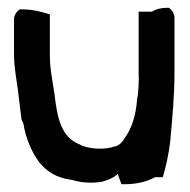

<svg xmlns="http://www.w3.org/2000/svg" viewBox="-20 -461 488 493"><path d="M16 -322C16 -289 22 -259 26 -230C29 -207 32 -179 35 -156V-155L40 -144C46 -106 61 -71 81 -44C101 -20 125 -4 165 1C188 8 215 10 240 6H241C255 2 271 -4 278 -11V-10C280 -12 280 -12 282 -15C285 -7 288 3 292 12H300C330 12 356 6 378 -6H398C406 -33 413 -64 417 -97C422 -154 428 -212 428 -275V-415C428 -426 422 -435 414 -441H409C394 -441 381 -438 370 -431H336V-270C336 -263 337 -257 336 -251V-245C335 -232 335 -217 332 -207V-206C329 -163 317 -128 299 -105V-104C291 -93 285 -86 270 -84H269V-83C235 -75 203 -81 186 -89V-90H185C138 -108 127 -156 120 -219C115 -253 108 -284 108 -319V-424C87 -431 63 -437 36 -437H31C23 -432 16 -422 16 -412Z"/></svg>

Font: SolarCharger
Style: 750
Weight: 700
Designer: Mew Too
Foundry: Cannot Into Space Fonts/KineticPlasma Fonts
Version: Version 1.100